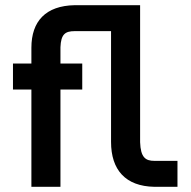

<svg xmlns="http://www.w3.org/2000/svg" viewBox="-20 -720 736 740"><path d="M520 -700H268C156 -698 101 -638 101 -536V-475H30V-375H101V0H213V-375H297V-475H213V-538C215 -588 231 -600 268 -600H408V-173C408 -66 463 -2 575 0H664V-100H575C541 -100 522 -113 520 -172Z"/></svg>

Font: Mint Spirit
Style: Bold
Weight: 700
Designer: HARENDAL Hirwen
Foundry: Arkandis Digital Foundry.
Version: Version 1.004;FFEdit